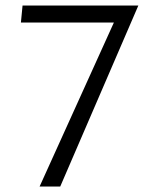

<svg xmlns="http://www.w3.org/2000/svg" viewBox="-20 -678 553 698"><path d="M483 -658 199 0H124L394 -596H56L62 -658Z"/></svg>

Font: Ysabeau Infant
Style: Regular
Weight: 400
Designer: Christian Thalmann (Catharsis Fonts)
Version: Version 0.003